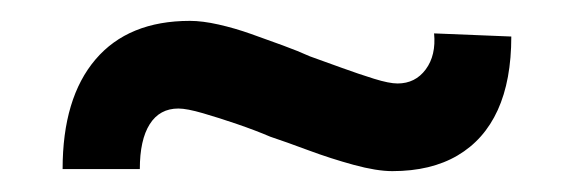

<svg xmlns="http://www.w3.org/2000/svg" viewBox="-20 -389 550 184"><path d="M239 -258Q225 -264 207.5 -270Q190 -276 174.5 -280.5Q159 -285 151 -285Q133 -285 123.5 -270Q114 -255 114 -227H40Q40 -295 71.5 -332Q103 -369 162 -369Q174 -369 189.5 -365.5Q205 -362 220.5 -356.5Q236 -351 251 -345.5Q266 -340 277 -335Q291 -330 307.5 -324Q324 -318 338.5 -313.5Q353 -309 361 -309Q378 -309 388 -322.5Q398 -336 396 -357L470 -354Q470 -312 457 -283.5Q444 -255 418.5 -240Q393 -225 356 -225Q341 -225 319 -231Q297 -237 275.5 -245Q254 -253 239 -258Z"/></svg>

Font: Our Lexend
Style: Regular
Weight: 400
Designer: Bonnie Shaver-Troup, Thomas Jockin
Foundry: Lexend
Version: Version 1.007